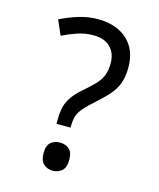

<svg xmlns="http://www.w3.org/2000/svg" viewBox="-111 -803 740 896"><g transform="rotate(15 259.0 -355.0)"><path d="M190 -202V-220Q190 -258 197 -285.5Q204 -313 222.5 -338Q241 -363 273 -390Q304 -417 323.5 -438Q343 -459 352 -483Q361 -507 361 -541Q361 -588 332.5 -617Q304 -646 250 -646Q210 -646 173 -633.5Q136 -621 102 -604L71 -675Q111 -695 157 -709.5Q203 -724 250 -724Q341 -724 393.5 -676Q446 -628 446 -542Q446 -499 434.5 -467Q423 -435 399.5 -408Q376 -381 341 -350Q308 -321 290 -300.5Q272 -280 265 -260Q258 -240 258 -211V-202ZM229 14Q203 14 185 -2Q167 -18 167 -54Q167 -92 185 -107Q203 -122 229 -122Q255 -122 273 -107Q291 -92 291 -54Q291 -18 273 -2Q255 14 229 14Z"/></g></svg>

Font: ukorean85
Style: Book
Weight: 400
Designer: Jelle Bosma - Monotype Design Team
Foundry: Monotype Imaging Inc.
Version: Version 2.003